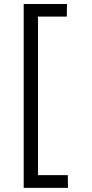

<svg xmlns="http://www.w3.org/2000/svg" viewBox="-20 -806 457 957"><path d="M98.1 130.4V-786.1H314L313 -723.1H169.4V66.9H317.9L318.8 130.4Z"/></svg>

Font: Duru Sans
Style: Regular
Weight: 400
Designer: Onur Yazõcõgil
Foundry: Onur Yazõcõgil
Version: Version 1.002